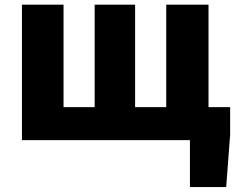

<svg xmlns="http://www.w3.org/2000/svg" viewBox="-20 -589 997 807"><path d="M856.4 -138.7H947.3V-22.5L930.7 197.3H778.3V0H72.3V-569.3H247.1V-138.7H377.9V-569.3H547.9V-138.7H678.7V-569.3H856.4Z"/></svg>

Font: Gen Shin Gothic Heavy
Style: Bold
Weight: 900
Designer: [Source Han Sans]
Ryoko NISHIZUKA  (kana & ideographs); Paul D. Hunt (Latin, Greek & Cyrillic); Wenlong ZHANG  (bopomofo
Version: Version 1.002.20150607